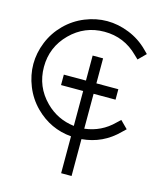

<svg xmlns="http://www.w3.org/2000/svg" viewBox="-124 -866 859 1031"><g transform="rotate(15 305.0 -350.5)"><path d="M315 -129Q198 -139 114 -223Q68 -269 43.5 -330Q19 -391 19 -452.5Q19 -514 43.5 -574.5Q68 -635 114.5 -681.5Q161 -728 221.5 -752.5Q282 -777 343.5 -777Q405 -777 466 -752.5Q527 -728 573 -682L594 -661L553 -620L532 -640Q454 -718 344 -718Q234 -718 156 -640Q78 -562 78 -452Q78 -342 156 -264Q222 -198 315 -187V-381H192V-439H315V-578H373V-439H495V-381H373V-187Q466 -198 532 -264L553 -284L594 -243L573 -223Q490 -139 373 -129V76H315Z"/></g></svg>

Font: Astronomicon
Style: Regular
Weight: 400
Version: Version 1.1